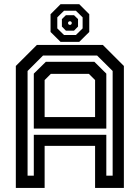

<svg xmlns="http://www.w3.org/2000/svg" viewBox="-20 -920 684 940"><path d="M57.5 0V-597L160.5 -700H483.5L586.5 -597V0H445.5V-206H198.5V0ZM115 -60H145.5V-260H500.5V-60H531.5V-572.5L455.5 -648H190.5L115 -572.5ZM198.5 -347H445.5V-528L415 -558.5H229L198.5 -528ZM145.5 -290.5V-559.5L204.5 -617.5H442L500.5 -559.5V-290.5ZM276.5 -715 227.5 -763.5V-850.5L276.5 -899.5H368L417 -850.5V-763.5L368 -715ZM293.5 -748.5H351.5L384.5 -781V-835L351.5 -867.5H293.5L260.5 -835V-781ZM302.5 -770 283 -790V-826.5L302.5 -845.5H342.5L362 -826.5V-790L342.5 -770ZM318 -798.5H326.5L331 -803.5V-811L326.5 -815.5H318L313.5 -811V-803.5Z"/></svg>

Font: Tourney Thin SemiBold
Style: Regular
Weight: 600
Version: Version 1.015